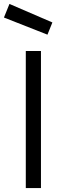

<svg xmlns="http://www.w3.org/2000/svg" viewBox="-46 -955 313 975"><path d="M85 0V-696H162V0ZM2 -935 220 -841 195 -779 -26 -866Z"/></svg>

Font: TitilliumText22L Rg
Style: Regular
Weight: 400
Designer: Campivisivi
Foundry: Campivisivi
Version: 1.000